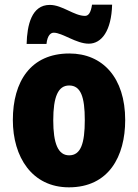

<svg xmlns="http://www.w3.org/2000/svg" viewBox="-20 -792 592 822"><path d="M94 -604H179C183 -642 198 -652 210 -652C247 -652 306 -605 360 -605C415 -605 457 -660 460 -772H374C369 -738 359 -724 344 -724C297 -724 247 -771 193 -771C115 -771 96 -684 94 -604ZM516 -278C516 -460 419 -563 277 -563C112 -563 35 -444 35 -278C35 -120 117 10 275 10C446 10 516 -123 516 -278ZM208 -277C208 -378 229 -426 276 -426C326 -426 343 -377 343 -278C343 -178 326 -127 276 -127C228 -127 208 -179 208 -277Z"/></svg>

Font: Noto Sans Devanagari UI Condensed Black
Style: Regular
Weight: 900
Width: 3
Designer: Jelle Bosma - Monotype Design Team
Foundry: Monotype Imaging Inc.
Version: Version 2.004